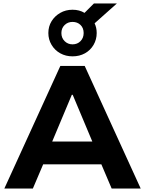

<svg xmlns="http://www.w3.org/2000/svg" viewBox="-20 -1084 833 1104"><path d="M5 0 327 -705H467L789 0H622L539 -195L604 -139H187L252 -195L169 0ZM393 -539 265 -234 239 -270H552L526 -234L398 -539ZM397 -760Q358 -760 326.5 -777.5Q295 -795 276.5 -826Q258 -857 258 -894Q258 -932 276.5 -962Q295 -992 326.5 -1010Q358 -1028 397 -1028Q417 -1028 434 -1023.5Q451 -1019 466 -1010L520 -1064H652L524 -950Q530 -937 533 -923.5Q536 -910 536 -894Q536 -857 518 -826Q500 -795 468.5 -777.5Q437 -760 397 -760ZM397 -829Q425 -829 443 -847.5Q461 -866 461 -894Q461 -923 443 -940.5Q425 -958 397 -958Q370 -958 351.5 -940Q333 -922 333 -894Q333 -866 351.5 -847.5Q370 -829 397 -829Z"/></svg>

Font: Nunito Sans 8pt ExtraBold
Style: Regular
Weight: 800
Version: Version 3.101;gftools[0.9.27]